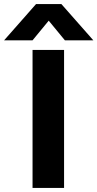

<svg xmlns="http://www.w3.org/2000/svg" viewBox="-84 -918 476 938"><path d="M229 0H75V-674H229ZM75 -721H-64L92 -898H216L372 -721H233L154 -817Z"/></svg>

Font: Hind Siliguri
Style: Bold
Weight: 700
Designer: Jyotish Sonowal
Foundry: Indian Type Foundry
Version: Version 1.001;PS 1.0;hotconv 1.0.86;makeotf.lib2.5.63406; tt